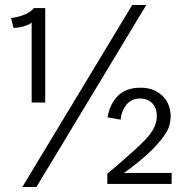

<svg xmlns="http://www.w3.org/2000/svg" viewBox="-20 -732 755 764"><path d="M69 12 506 -712H562L125 12ZM160 -700V-324H106V-642Q94 -633 75.5 -627.5Q57 -622 34 -621L24 -660Q53 -664 77 -673.5Q101 -683 115 -700ZM407 -41Q439 -67 467 -92Q491 -113 516 -135.5Q541 -158 555 -173Q578 -196 591 -220Q604 -244 604 -270Q604 -302 586 -321Q568 -340 537 -340Q518 -340 504 -332.5Q490 -325 481 -313Q472 -301 466.5 -286Q461 -271 460 -256L408 -265Q416 -316 448 -349.5Q480 -383 539 -383Q570 -383 592.5 -373Q615 -363 630 -347Q645 -331 652 -311Q659 -291 659 -270Q659 -232 640.5 -203Q622 -174 593 -144Q567 -117 534.5 -90.5Q502 -64 474 -44H663V0H407Z"/></svg>

Font: Post Grotesk Light
Style: Light
Weight: 300
Version: Version 1.0